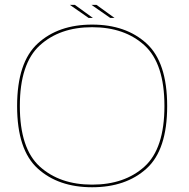

<svg xmlns="http://www.w3.org/2000/svg" viewBox="-20 -784 794 808"><path d="M367.5 4Q225.5 4 138.8 -74.8Q52 -153.5 52 -337.5Q52 -521.5 138.8 -601Q225.5 -680.5 367.8 -680.5Q510 -680.5 596.8 -601Q683.5 -521.5 683.5 -337.5Q683.5 -153.5 596.8 -74.8Q510 4 367.5 4ZM367.5 -7Q504.5 -7 588.2 -83Q672 -159 672 -337.8Q672 -516.5 588.2 -593Q504.5 -669.5 367.5 -669.5Q231.5 -669.5 147.5 -593Q63.5 -516.5 63.5 -337.8Q63.5 -159 147.5 -83Q231.5 -7 367.5 -7ZM444 -708.5 365 -763.5H386L462 -708.5ZM353 -708.5 274 -763.5H295L371 -708.5Z"/></svg>

Font: Anybody ExtraExpanded Thin
Style: Regular
Weight: 100
Width: 8
Designer: Tyler Finck
Foundry: Etcetera Type Company
Version: Version 1.010; ttfautohint (v1.8.3) -l 8 -r 50 -G 200 -x 14 